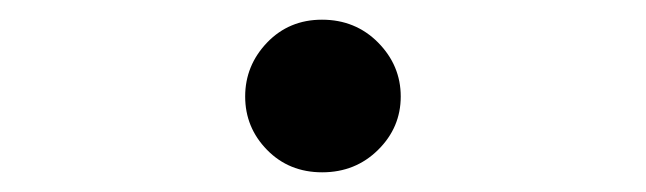

<svg xmlns="http://www.w3.org/2000/svg" viewBox="-20 -447 656 195"><path d="M307.2 -272Q273.5 -272 251.2 -294.8Q229 -317.5 229 -349Q229 -380.5 251.3 -403.8Q273.6 -427 307 -427Q341 -427 364 -403.8Q387 -380.5 387 -349Q387 -317.5 364 -294.8Q341 -272 307.2 -272Z"/></svg>

Font: Overpass Mono Light
Style: Regular
Weight: 300
Monospace: yes
Designer: Delve Withrington, Dave Bailey
Foundry: Delve Fonts LLC
Version: Version 4.000